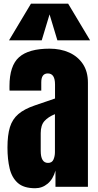

<svg xmlns="http://www.w3.org/2000/svg" viewBox="-20 -1001 523 1029"><path d="M168.5 7.8Q107.4 7.8 75.4 -20.5Q43.5 -48.8 31.7 -98.1Q20 -147.5 20 -210Q20 -276.9 33.2 -319.6Q46.4 -362.3 78.4 -389.6Q110.4 -417 166.5 -436L274.9 -473.1V-548.3Q274.9 -607.4 236.3 -607.4Q201.2 -607.4 201.2 -559.6V-515.6H31.2Q30.8 -519.5 30.8 -525.6Q30.8 -531.7 30.8 -539.6Q30.8 -648.9 82.3 -694.6Q133.8 -740.2 245.6 -740.2Q304.2 -740.2 350.6 -719.5Q397 -698.7 424.1 -658.2Q451.2 -617.7 451.2 -558.1V0H277.3V-86.9Q264.6 -41 235.4 -16.6Q206.1 7.8 168.5 7.8ZM237.3 -127.9Q258.8 -127.9 266.6 -146Q274.4 -164.1 274.4 -185.1V-389.2Q238.3 -374.5 218.3 -352.3Q198.2 -330.1 198.2 -287.1V-192.9Q198.2 -127.9 237.3 -127.9ZM28.3 -784.7 146 -981.4H345.2L462.9 -784.7H287.6L245.6 -923.8L203.6 -784.7Z"/></svg>

Font: Anton SC
Style: Regular
Weight: 400
Designer: Vernon Adams
Foundry: Vernon Adams
Version: Version 2.116; ttfautohint (v1.8.4.7-5d5b)